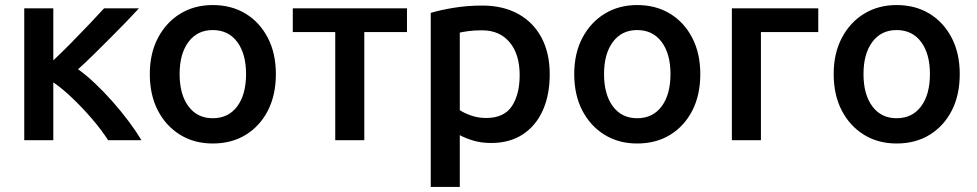

<svg xmlns="http://www.w3.org/2000/svg" viewBox="-20 -555 3868 760"><path d="M76 0V-522H191V-316Q224 -347 262.5 -386Q301 -425 335.5 -461.5Q370 -498 392 -522H530Q509 -499 479 -468Q449 -437 415 -403Q381 -369 348.5 -337Q316 -305 289 -281Q321 -258 356 -225Q391 -192 425.5 -153Q460 -114 489.5 -74.5Q519 -35 540 0H408Q381 -42 343 -86Q305 -130 265 -168Q225 -206 191 -229V0Z M822 13Q749 13 693 -21.5Q637 -56 605 -117.5Q573 -179 573 -262Q573 -344 605.5 -405.5Q638 -467 694 -501Q750 -535 822 -535Q896 -535 952 -501Q1008 -467 1040 -405.5Q1072 -344 1072 -262Q1072 -179 1040.5 -117.5Q1009 -56 953 -21.5Q897 13 822 13ZM822 -87Q884 -87 919 -134Q954 -181 954 -262Q954 -342 919 -389Q884 -436 822 -436Q761 -436 726 -389Q691 -342 691 -262Q691 -181 726 -134Q761 -87 822 -87Z M1307 0V-428H1139V-522H1591V-428H1422V0Z M1685 185V-504Q1721 -515 1775 -524Q1829 -533 1889 -533Q1971 -533 2031 -500Q2091 -467 2123.5 -406Q2156 -345 2156 -261Q2156 -180 2129 -119Q2102 -58 2050 -23.5Q1998 11 1924 11Q1885 11 1853.5 1.5Q1822 -8 1800 -20V185ZM1904 -88Q1975 -88 2006 -134.5Q2037 -181 2037 -258Q2037 -340 1997.5 -387.5Q1958 -435 1888 -435Q1857 -435 1835 -432Q1813 -429 1800 -426V-119Q1816 -108 1844 -98Q1872 -88 1904 -88Z M2502 13Q2429 13 2373 -21.5Q2317 -56 2285 -117.5Q2253 -179 2253 -262Q2253 -344 2285.5 -405.5Q2318 -467 2374 -501Q2430 -535 2502 -535Q2576 -535 2632 -501Q2688 -467 2720 -405.5Q2752 -344 2752 -262Q2752 -179 2720.5 -117.5Q2689 -56 2633 -21.5Q2577 13 2502 13ZM2502 -87Q2564 -87 2599 -134Q2634 -181 2634 -262Q2634 -342 2599 -389Q2564 -436 2502 -436Q2441 -436 2406 -389Q2371 -342 2371 -262Q2371 -181 2406 -134Q2441 -87 2502 -87Z M2877 0V-522H3219V-428H2992V0Z M3529 13Q3456 13 3400 -21.5Q3344 -56 3312 -117.5Q3280 -179 3280 -262Q3280 -344 3312.5 -405.5Q3345 -467 3401 -501Q3457 -535 3529 -535Q3603 -535 3659 -501Q3715 -467 3747 -405.5Q3779 -344 3779 -262Q3779 -179 3747.5 -117.5Q3716 -56 3660 -21.5Q3604 13 3529 13ZM3529 -87Q3591 -87 3626 -134Q3661 -181 3661 -262Q3661 -342 3626 -389Q3591 -436 3529 -436Q3468 -436 3433 -389Q3398 -342 3398 -262Q3398 -181 3433 -134Q3468 -87 3529 -87Z"/></svg>

Font: Ubuntu Sans SemiBold
Style: Regular
Weight: 600
Designer: Dalton Maag Ltd
Foundry: Dalton Maag Ltd
Version: Version 1.006; ttfautohint (v1.8.4.7-5d5b)